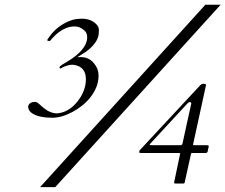

<svg xmlns="http://www.w3.org/2000/svg" viewBox="-20 -751 937 798"><path d="M833.5 -731.4H897L209.5 26.9H146.5ZM187.5 -580.6Q175.3 -580.6 176.3 -585Q176.3 -585.4 176.8 -585.9Q212.9 -644.5 276.9 -667Q294.9 -673.3 322.3 -673.3Q349.6 -673.3 370.4 -658.9Q391.1 -644.5 391.1 -625.5Q391.1 -606.4 387 -595Q382.8 -583.5 375.5 -573.2Q356 -545.4 316.9 -522.9Q301.8 -514.2 301.8 -513.2Q310.1 -513.7 312.5 -513.7H315.4Q350.1 -513.7 371.1 -487.3Q389.6 -464.8 389.6 -438Q389.6 -411.1 380.6 -389.2Q371.6 -367.2 356.7 -347.9Q341.8 -328.6 322 -312.7Q302.2 -296.9 281.2 -285.6Q235.8 -261.7 198.2 -261.7Q135.3 -261.7 108.9 -283.7Q97.7 -293 96.7 -308.1Q101.1 -327.6 126.5 -327.6Q132.8 -327.6 140.9 -320.3Q148.9 -313 159.7 -303.7Q188.5 -279.8 217.3 -279.8Q266.1 -283.7 302.7 -330.1Q336.9 -373.5 336.9 -421.4Q336.9 -466.8 299.8 -478.5Q289.1 -481.9 281.5 -481.9Q273.9 -481.9 268.3 -480.7Q262.7 -479.5 256.8 -477.5Q245.1 -474.1 239 -470.2Q232.9 -466.3 230.2 -466.3Q227.5 -466.3 227.5 -470Q227.5 -473.6 230 -475.8Q232.4 -478 235.6 -480.2Q238.8 -482.4 241.9 -484.4Q245.1 -486.3 253.7 -491.2Q262.2 -496.1 279.3 -507.6Q296.4 -519 310.5 -533.2Q342.3 -564.9 342.3 -595.7Q342.3 -614.3 331.1 -624Q312 -641.1 291.3 -641.1Q270.5 -641.1 253.9 -634Q237.3 -627 224.6 -617.2Q209.5 -606.4 187.5 -580.6ZM703.6 7.3Q729 -111.8 729 -113.5Q729 -115.2 717.8 -115.2H564.9Q558.6 -115.2 558.6 -118.7Q558.6 -124.5 561.5 -127.4L812 -396.5Q818.4 -402.8 824.2 -402.8Q836.4 -402.8 836.4 -397.9L782.2 -149.4Q782.2 -147.5 787.6 -147.5H838.9Q847.7 -147.5 847.7 -143.6L843.3 -122.1Q841.3 -115.2 835.4 -115.2H779.3Q775.9 -115.2 775.1 -114.3Q774.4 -113.3 773.4 -109.4L748 5.4Q748 11.7 741.7 11.7H708.5Q703.6 11.7 703.6 7.3ZM730.5 -147.5Q735.8 -147.5 738.3 -153.3Q747.1 -194.3 753.4 -222.7Q759.8 -251 763.7 -269.5Q767.6 -288.1 770 -298.1Q772.5 -308.1 773.4 -313.2Q774.4 -318.4 774.7 -319.6Q774.9 -320.8 774.9 -321.3Q774.9 -326.7 769 -326.7Q764.6 -326.7 758.8 -320.8L606.4 -155.8Q602.1 -151.4 602.1 -149.4Q602.1 -147.5 611.3 -147.5Z"/></svg>

Font: Cardo-Italic
Style: Italic
Weight: 400
Italic angle: -12°
Designer: David J. Perry
Foundry: David J. Perry
Version: Version 0.991